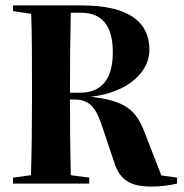

<svg xmlns="http://www.w3.org/2000/svg" viewBox="-20 -677 679 708"><path d="M279 -630C357 -630 396 -581 396 -485C396 -404 369 -335 274 -335H238V-354C238 -444 239 -552 241 -630ZM28 -636 95 -626C98 -549 98 -443 98 -354V-310C98 -219 97 -110 94 -31L28 -22V0H309V-22L241 -31C239 -110 238 -219 238 -310H256C317 -310 338 -269 359 -204L401 -79C421 -14 460 11 538 11C570 11 603 7 633 0V-22L575 -30L512 -192C482 -270 441 -307 314 -320C453 -336 531 -412 531 -493C531 -596 455 -657 281 -657H28Z"/></svg>

Font: Source Serif 4 Display
Style: Bold
Weight: 700
Designer: Frank Grießhammer
Foundry: Adobe Systems Incorporated
Version: Version 4.004;hotconv 1.0.117;makeotfexe 2.5.65602